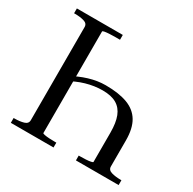

<svg xmlns="http://www.w3.org/2000/svg" viewBox="-156 -871 1038 1032"><g transform="rotate(30 362.5 -355.0)"><path d="M321 -710V-680H292Q275 -680 257 -679Q239 -678 227 -676Q215 -674 215 -670V-40Q215 -37 227 -34.5Q239 -32 257 -31Q275 -30 292 -30H301V0H36V-30H42Q74 -30 98 -37Q122 -44 122 -66V-644Q122 -666 98 -673Q74 -680 42 -680H36V-710ZM377 -430Q459 -430 512.5 -410Q566 -390 592.5 -345.5Q619 -301 619 -227V-66Q619 -44 643.5 -37Q668 -30 699 -30H705V0H440V-30H449Q466 -30 484 -31Q502 -32 514 -34.5Q526 -37 526 -40V-222Q526 -283 511 -321.5Q496 -360 463.5 -379Q431 -398 377 -398Q327 -398 275 -383Q223 -368 174 -338V-370Q222 -398 274.5 -414Q327 -430 377 -430Z"/></g></svg>

Font: Roboto Serif 144pt
Style: Regular
Weight: 400
Version: Version 1.008